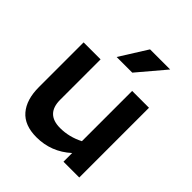

<svg xmlns="http://www.w3.org/2000/svg" viewBox="-209 -889 1032 1032"><g transform="rotate(45 306.5 -373.0)"><path d="M553 0H433V-66Q349 10 237 10Q146 10 101 -42.5Q56 -95 56 -190V-530H185V-223Q185 -115 292 -115Q361 -115 425 -148V-530H553ZM335 -756H488L356 -600H237Z"/></g></svg>

Font: Roundo SemiBold
Style: Regular
Weight: 600
Designer: Namrata Goyal (Gurmukhi), Shiva Nallaperumal (Latin)
Foundry: Indian Type Foundry
Version: Version 1.000;PS 1.0;hotconv 1.0.88;makeotf.lib2.5.647800